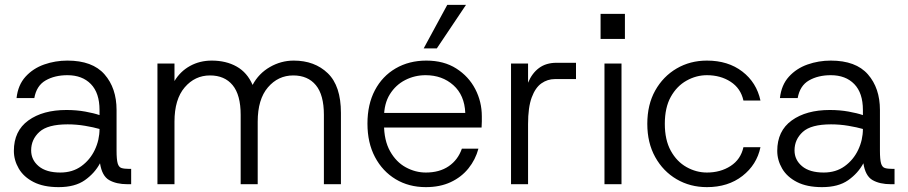

<svg xmlns="http://www.w3.org/2000/svg" viewBox="-20 -757 3732 789"><path d="M221 12Q159 12 118 -9Q77 -30 57 -64.5Q37 -99 37 -137Q37 -219 96.5 -262Q156 -305 253 -305Q294 -305 330 -298.5Q366 -292 389 -284V-305Q389 -375 353.5 -411.5Q318 -448 257 -448Q205 -448 167.5 -426.5Q130 -405 121 -354H48Q54 -408 85 -442Q116 -476 161.5 -492Q207 -508 257 -508Q360 -508 409.5 -451.5Q459 -395 459 -305V-138Q459 -102 463.5 -86Q468 -70 479.5 -66.5Q491 -63 511 -63H519V0H504Q458 0 428.5 -17Q399 -34 391 -86Q369 -45 328.5 -16.5Q288 12 221 12ZM228 -48Q278 -48 314 -74Q350 -100 369.5 -141Q389 -182 389 -227Q365 -234 329.5 -240Q294 -246 258 -246Q176 -246 142 -215Q108 -184 108 -139Q108 -100 139 -74Q170 -48 228 -48Z M627 0V-496H697V-424Q721 -464 761 -486Q801 -508 850 -508Q909 -508 952.5 -483.5Q996 -459 1018 -408Q1043 -455 1089 -481.5Q1135 -508 1187 -508Q1273 -508 1327 -456Q1381 -404 1381 -293V0H1311V-285Q1311 -367 1278 -407Q1245 -447 1185 -447Q1123 -447 1081 -398Q1039 -349 1039 -257V0H969V-285Q969 -367 936 -407Q903 -447 843 -447Q781 -447 739 -398Q697 -349 697 -257V0Z M1730 12Q1660 12 1606 -20.5Q1552 -53 1521 -111.5Q1490 -170 1490 -249Q1490 -328 1520.5 -386Q1551 -444 1606 -476Q1661 -508 1732 -508Q1804 -508 1855 -475.5Q1906 -443 1933 -391Q1960 -339 1960 -279Q1960 -269 1960 -258Q1960 -247 1959 -233H1544V-293H1892Q1889 -366 1843 -407Q1797 -448 1729 -448Q1684 -448 1645 -428Q1606 -408 1582 -369.5Q1558 -331 1558 -274V-247Q1558 -180 1583 -135.5Q1608 -91 1647.5 -69.5Q1687 -48 1730 -48Q1786 -48 1824 -74Q1862 -100 1878 -146H1946Q1934 -101 1905 -65Q1876 -29 1832 -8.5Q1788 12 1730 12ZM1721 -558 1818 -737H1895L1775 -558Z M2080 0V-496H2150V-417Q2166 -456 2195 -477.5Q2224 -499 2267 -499H2347V-432H2260Q2230 -432 2205 -414.5Q2180 -397 2165 -356.5Q2150 -316 2150 -247V0Z M2464 0V-496H2534V0ZM2448 -597V-700H2548V-597Z M2885 12Q2816 12 2760.5 -20.5Q2705 -53 2672.5 -111.5Q2640 -170 2640 -248Q2640 -327 2672.5 -385Q2705 -443 2760.5 -475.5Q2816 -508 2885 -508Q2972 -508 3030.5 -463Q3089 -418 3105 -344H3035Q3024 -394 2982.5 -421Q2941 -448 2885 -448Q2841 -448 2801 -425.5Q2761 -403 2736.5 -359Q2712 -315 2712 -248Q2712 -182 2736.5 -137.5Q2761 -93 2801 -70.5Q2841 -48 2885 -48Q2941 -48 2982.5 -75Q3024 -102 3035 -152H3105Q3090 -80 3031 -34Q2972 12 2885 12Z M3358 12Q3296 12 3255 -9Q3214 -30 3194 -64.5Q3174 -99 3174 -137Q3174 -219 3233.5 -262Q3293 -305 3390 -305Q3431 -305 3467 -298.5Q3503 -292 3526 -284V-305Q3526 -375 3490.5 -411.5Q3455 -448 3394 -448Q3342 -448 3304.5 -426.5Q3267 -405 3258 -354H3185Q3191 -408 3222 -442Q3253 -476 3298.5 -492Q3344 -508 3394 -508Q3497 -508 3546.5 -451.5Q3596 -395 3596 -305V-138Q3596 -102 3600.5 -86Q3605 -70 3616.5 -66.5Q3628 -63 3648 -63H3656V0H3641Q3595 0 3565.5 -17Q3536 -34 3528 -86Q3506 -45 3465.5 -16.5Q3425 12 3358 12ZM3365 -48Q3415 -48 3451 -74Q3487 -100 3506.5 -141Q3526 -182 3526 -227Q3502 -234 3466.5 -240Q3431 -246 3395 -246Q3313 -246 3279 -215Q3245 -184 3245 -139Q3245 -100 3276 -74Q3307 -48 3365 -48Z"/></svg>

Font: Host Grotesk Light Light
Style: Regular
Weight: 300
Version: Version 1.003